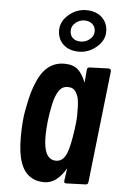

<svg xmlns="http://www.w3.org/2000/svg" viewBox="-59 -914 633 962"><g transform="rotate(5 257.5 -433.5)"><path d="M484.9 -577.6 421.4 -14.6Q419.9 -2 408.7 -1.5L310.1 2Q299.8 1 299.8 -7.3L309.1 -73.7Q286.6 -35.6 260 -15.1Q233.4 5.4 200.2 5.4Q167 5.4 143.6 -6.1Q120.1 -17.6 105.2 -36.4Q90.3 -55.2 81.1 -81.5Q64 -128.4 64 -209.7Q64 -291 75 -347.7Q85.9 -404.3 94.2 -433.8Q102.5 -463.4 116.5 -494.6Q130.4 -525.9 147.9 -546.9Q188 -594.7 249 -594.7Q294.4 -594.7 318.4 -573Q342.3 -551.3 358.4 -508.8L364.3 -575.2Q365.2 -585.9 376.5 -586.9L472.2 -590.3Q484.9 -589.4 484.9 -577.6ZM187 -223.6Q187 -106.9 249.5 -106.9Q276.9 -106.9 293.9 -132.1Q311 -157.2 323.5 -232.9Q335.9 -308.6 335.9 -343.3Q335.9 -377.9 335.4 -387.2Q335 -396.5 333.5 -411.9Q332 -427.2 328.1 -437.7Q324.2 -448.2 317.9 -459Q305.2 -480 276.9 -480Q248.5 -480 231.9 -454.8Q215.3 -429.7 206.1 -387.7Q187 -297.9 187 -223.6ZM316.4 -661.1Q267.6 -661.1 238 -688.2Q208.5 -715.3 208.5 -759.8Q208.5 -804.2 247.6 -837.9Q286.6 -871.6 335.9 -871.6Q385.3 -871.6 414.8 -844Q444.3 -816.4 444.3 -772.5Q444.3 -728.5 404.8 -694.8Q365.2 -661.1 316.4 -661.1ZM331.3 -819.3Q306.2 -819.3 286.4 -802.5Q266.6 -785.6 266.6 -762.5Q266.6 -739.3 281 -725.8Q295.4 -712.4 321 -712.4Q346.7 -712.4 366.7 -729.2Q386.7 -746.1 386.7 -768.8Q386.7 -791.5 371.6 -805.4Q356.4 -819.3 331.3 -819.3Z"/></g></svg>

Font: Contrail One
Style: Regular
Weight: 400
Designer: Riccardo De Franceschi
Foundry: Sorkin Type Co.
Version: Version 1.003